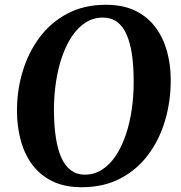

<svg xmlns="http://www.w3.org/2000/svg" viewBox="-20 -773 758 803"><path d="M322 10Q250.5 10 199.2 -15Q148 -40 115.2 -84Q82.5 -128 67 -185.2Q51.5 -242.5 51 -306.5Q50.5 -393.5 74.5 -473.5Q98.5 -553.5 145.5 -616.5Q192.5 -679.5 262 -716.2Q331.5 -753 423 -753Q495 -753 546.5 -727.8Q598 -702.5 630.5 -658.5Q663 -614.5 678.5 -558.2Q694 -502 694 -439.5Q694.5 -352 671 -271Q647.5 -190 600.5 -126.8Q553.5 -63.5 483.8 -26.8Q414 10 322 10ZM334.5 -42.5Q374 -42.5 406.5 -63.2Q439 -84 463.8 -121Q488.5 -158 505.5 -207.5Q522.5 -257 531 -315Q539.5 -373 539 -435Q539 -497 531.8 -545.8Q524.5 -594.5 509.2 -629Q494 -663.5 469.5 -681.5Q445 -699.5 410 -699.5Q371 -699.5 338.5 -679Q306 -658.5 281.2 -621.5Q256.5 -584.5 239.5 -535.5Q222.5 -486.5 214 -429.2Q205.5 -372 205.5 -311Q206 -248 213.5 -198.2Q221 -148.5 236.5 -113.8Q252 -79 276.5 -60.8Q301 -42.5 334.5 -42.5Z"/></svg>

Font: Merriweather 36pt
Style: Bold Italic
Weight: 700
Italic angle: -7.8°
Version: Version 2.101